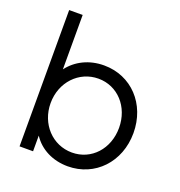

<svg xmlns="http://www.w3.org/2000/svg" viewBox="-137 -874 941 1002"><g transform="rotate(20 333.5 -372.5)"><path d="M348 12C499 12 612 -107 612 -268C612 -429 500 -548 348 -548C264 -548 195 -512 152 -455V-757H77V0H152V-87C193 -24 265 12 348 12ZM152 -268C152 -384 236 -473 344 -473C451 -473 532 -385 532 -268C532 -151 452 -63 344 -63C236 -63 152 -152 152 -268Z"/></g></svg>

Font: Mluvka
Style: Regular
Weight: 400
Designer: Modified by Jiří Krblich, Original typeface by Gumpita Rahayu
Foundry: Gumpita Rahayu & Jiří Krblich
Version: Version 2.000;Glyphs 3.1.1 (3134)